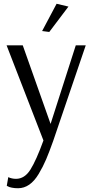

<svg xmlns="http://www.w3.org/2000/svg" viewBox="-20 -741 489 1021"><path d="M242 -571 204 -576 281 -721 344 -706ZM76 260Q58 260 43 257Q28 254 22 250L16 247L24 201Q43 210 65 210Q111 210 142 160.5Q173 111 211 6L15 -500H101L249 -82L383 -500H436L263 8Q242 67 225.5 106Q209 145 186 183.5Q163 222 135.5 241Q108 260 76 260Z"/></svg>

Font: Arsenal
Style: Regular
Weight: 400
Designer: Andrij Shevchenko
Foundry: Stairsfor
Version: Version 2.001;PS 002.001;hotconv 1.0.88;makeotf.lib2.5.64775